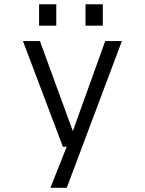

<svg xmlns="http://www.w3.org/2000/svg" viewBox="-20 -696 690 916"><path d="M220.5 200 307.5 -19.5 326 4H280L89.5 -500H170.5L335.5 -48.5H319.5L482 -500H561.5L298.5 200ZM166.5 -675.5H248.5V-573.5H166.5ZM388 -675.5H470.5V-573.5H388Z"/></svg>

Font: Trispace Thin Light
Style: Regular
Weight: 300
Version: Version 1.210